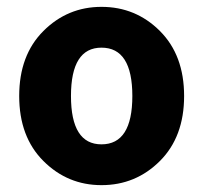

<svg xmlns="http://www.w3.org/2000/svg" viewBox="-20 -528 593 560"><path d="M276 12Q177 12 106.5 -58.5Q36 -129 36 -248Q36 -367 106.5 -437.5Q177 -508 276 -508Q376 -508 446.5 -437.5Q517 -367 517 -248Q517 -129 446.5 -58.5Q376 12 276 12ZM276 -107Q366 -107 366 -248Q366 -389 276 -389Q187 -389 187 -248Q187 -107 276 -107Z"/></svg>

Font: Toshiba Sans
Style: Bold
Weight: 700
Designer: Paul D. Hunt
Foundry: Toshiba Corporation
Version: Version 2.020;PS 2.0;hotconv 1.0.86;makeotf.lib2.5.63406